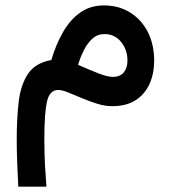

<svg xmlns="http://www.w3.org/2000/svg" viewBox="-20 -392 645 723"><path d="M173.3 -166Q190.9 -225.6 217.8 -272Q244.6 -318.4 282.5 -345Q320.3 -371.6 371.6 -371.6Q426.8 -371.6 469.5 -345.2Q512.2 -318.8 536.4 -272Q560.5 -225.1 560.5 -163.1Q560.5 -115.2 543.2 -76.4Q525.9 -37.6 491 -14.9Q456.1 7.8 402.8 7.8Q375 7.8 345.5 -1.5Q315.9 -10.7 287.8 -22.7Q259.8 -34.7 236.8 -43.9Q213.9 -53.2 199.2 -53.2Q166.5 -53.2 156.7 -8.8Q147 35.6 147 129.9Q147 185.5 149.4 230Q151.9 274.4 154.8 311H48.8Q46.4 262.7 44.7 219Q43 175.3 43 132.3Q43 53.7 50.5 -9.8Q58.1 -73.2 85.7 -114.3Q113.3 -155.3 173.3 -166ZM460 -163.6Q460 -204.6 436 -234.1Q412.1 -263.7 373.5 -263.7Q347.2 -263.7 328.1 -246.6Q309.1 -229.5 295.9 -203.1Q282.7 -176.8 273.9 -147.9Q317.9 -128.4 351.6 -115.5Q385.3 -102.5 404.3 -102.5Q433.1 -102.5 446.5 -119.9Q460 -137.2 460 -163.6Z"/></svg>

Font: Vazirmatn UI FD Medium
Style: Regular
Weight: 500
Designer: Saber Rastikerdar
Foundry: Saber Rastikerdar
Version: Version 33.003